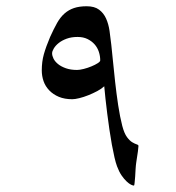

<svg xmlns="http://www.w3.org/2000/svg" viewBox="-20 -491 556 608"><path d="M411.6 22.5Q410.2 31.2 409.4 43.9Q408.7 56.6 408 68.4Q407.2 80.1 406.2 88.4Q405.3 96.7 404.3 96.7Q400.9 96.7 394.8 93.8Q388.7 90.8 380.9 83.5Q373 76.2 365 64.5Q356.9 52.7 350.6 35.6Q346.7 25.4 342.5 7.3Q338.4 -10.7 334.2 -33.2Q330.1 -55.7 326.4 -81.1Q322.8 -106.4 319.6 -131.1Q316.4 -155.8 314 -178.5Q311.5 -201.2 310.1 -217.8Q301.8 -210 288.1 -202.6Q274.4 -195.3 259.8 -189.5Q245.1 -183.6 231.2 -180.2Q217.3 -176.8 209 -176.8Q184.6 -176.8 166.5 -184.3Q148.4 -191.9 136 -204.8Q123.5 -217.8 117.9 -234.1Q112.3 -250.5 112.3 -268.1Q112.3 -295.9 118.9 -319.3Q125.5 -342.8 138.7 -374Q150.4 -399.9 160.9 -418.5Q171.4 -437 184.6 -448.5Q197.8 -460 214.6 -465.6Q231.4 -471.2 254.4 -471.2Q279.3 -471.2 293.7 -460.4Q308.1 -449.7 315.9 -432.4Q323.7 -415 326.9 -393.1Q330.1 -371.1 332.5 -348.6Q334.5 -332 337.4 -300.8Q340.3 -269.5 344.5 -232.4Q348.6 -195.3 354.2 -158Q359.9 -120.6 367.2 -92.3Q373.5 -68.4 382.3 -56.6Q391.1 -44.9 399.2 -40.3Q407.2 -35.6 412.8 -33.9Q418.5 -32.2 418.5 -28.8Q418.5 -25.4 416.7 -11.5Q415 2.4 411.6 22.5ZM297.4 -299.8Q297.4 -313.5 293 -326.9Q288.6 -340.3 279.5 -350.6Q270.5 -360.8 257.1 -367.4Q243.7 -374 225.6 -374Q206.1 -374 190.9 -368.4Q175.8 -362.8 165.8 -354.7Q155.8 -346.7 150.4 -337.6Q145 -328.6 145 -322.3Q145 -314.5 149.4 -305.4Q153.8 -296.4 163.6 -288.3Q173.3 -280.3 188.5 -274.9Q203.6 -269.5 224.1 -269.5Q232.4 -269.5 245.1 -272.7Q257.8 -275.9 269.5 -280.8Q281.2 -285.6 289.3 -290.8Q297.4 -295.9 297.4 -299.8Z"/></svg>

Font: Accordance
Style: Regular
Weight: 400
Version: Version 1.1 (build May 11, 2018) Miklal Software Solutions, 